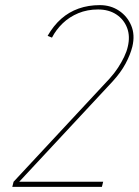

<svg xmlns="http://www.w3.org/2000/svg" viewBox="-20 -730 542 750"><path d="M166 -590 183 -583Q199 -614 225 -639Q251 -664 286 -678.5Q321 -693 363 -693Q405 -693 434.5 -673.5Q464 -654 476.5 -621Q489 -588 479 -547Q475 -529 465 -508Q455 -487 441 -465.5Q427 -444 408 -423L33 -20L28 0H378L383 -20H55L420 -412Q452 -447 470.5 -481.5Q489 -516 497 -548Q508 -594 492.5 -630.5Q477 -667 444.5 -688.5Q412 -710 370 -710Q325 -710 287 -696.5Q249 -683 219 -656.5Q189 -630 166 -590Z"/></svg>

Font: Advent Pro Thin
Style: Italic
Weight: 250
Italic angle: -12°
Version: Version 3.000